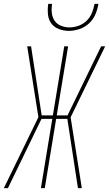

<svg xmlns="http://www.w3.org/2000/svg" viewBox="-28 -975 565 995"><path d="M-8 0 171 -368 113 -735H133L188 -377H246L305 -735H325L266 -377H322L496 -735H517L338 -367L396 0H376L321 -359H263L204 0H184L243 -359H187L13 0ZM329 -815Q302 -815 277 -824.5Q252 -834 237.5 -854Q223 -874 220.5 -901Q218 -928 222 -955H242Q238 -932 240.5 -908.5Q243 -885 255 -867.5Q267 -850 288 -841.5Q309 -833 332 -833Q355 -833 379 -841.5Q403 -850 421 -867.5Q439 -885 448.5 -908.5Q458 -932 462 -955H482Q478 -928 466.5 -901Q455 -874 433.5 -854Q412 -834 384 -824.5Q356 -815 329 -815Z"/></svg>

Font: Iosevka Curly Thin
Style: Italic
Weight: 100
Italic angle: -9°
Monospace: yes
Designer: Belleve Invis
Foundry: Belleve Invis
Version: Version 22.1.2; ttfautohint (v1.8.4)